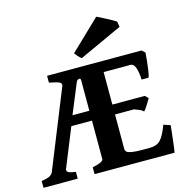

<svg xmlns="http://www.w3.org/2000/svg" viewBox="-123 -986 1064 1101"><g transform="rotate(-15 409.0 -435.0)"><path d="M797.4 -158.2Q794.4 -130.4 790.8 -96.9Q787.1 -63.5 783.7 -36.6Q780.3 -9.8 777.8 0H303.2V-40.5Q336.4 -47.4 352.3 -55.7Q368.2 -64 368.2 -70.3V-300.3H245.6L153.8 -73.7Q147.5 -59.6 158 -52.2Q168.5 -44.9 203.1 -40.5V0H0V-40.5Q28.8 -44.4 45.7 -52Q62.5 -59.6 68.8 -73.7L254.4 -533.7Q261.2 -550.3 247.6 -557.9Q233.9 -565.4 186 -574.7V-615.2H444.8H526.9H746.1L765.6 -598.1Q764.6 -581.5 761.7 -552Q758.8 -522.5 754.6 -494.6Q750.5 -466.8 745.6 -454.1H704.1Q702.1 -499 692.6 -525.4Q683.1 -551.8 664.1 -551.8H504.9V-358.9H697.8L715.8 -340.3Q707.5 -326.7 693.8 -304.4Q680.2 -282.2 670.9 -273.4Q661.6 -283.2 647.2 -289.1Q632.8 -294.9 624.3 -297.6Q615.7 -300.3 622.6 -300.3H504.9V-94.7Q504.9 -85.4 512.2 -78.4Q519.5 -71.3 541.3 -67.4Q563 -63.5 606 -63.5H647Q691.9 -63.5 714.1 -89.1Q736.3 -114.7 757.3 -171.9ZM368.2 -541Q368.2 -551.8 357.4 -550.8Q346.7 -549.8 339.8 -532.7L268.1 -358.9H368.2ZM404.8 -661.6Q397 -665.5 384.8 -679.7Q372.6 -693.8 368.7 -699.7L545.9 -869.6Q551.3 -867.7 566.9 -859.6Q582.5 -851.6 601.1 -841.8Q619.6 -832 635 -823.5Q650.4 -814.9 654.8 -811.5L660.2 -778.8Z"/></g></svg>

Font: Gentium Book Plus
Style: Bold
Weight: 700
Designer: Victor Gaultney, Annie Olsen, Iska Routamaa, Becca Hirsbrunner
Foundry: SIL International
Version: Version 6.101